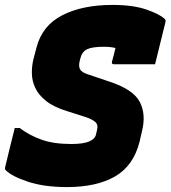

<svg xmlns="http://www.w3.org/2000/svg" viewBox="-33 -740 693 780"><path d="M424 -720Q508 -720 562.5 -701Q617 -682 636 -663Q640 -659 640 -656Q640 -653 638 -645Q628 -605 617.5 -562.5Q607 -520 597 -479H430Q419 -479 422 -490Q426 -504 429.5 -517.5Q433 -531 436 -545Q416 -550 389 -550Q343 -550 322 -540.5Q301 -531 294 -505L290 -489Q286 -470 292.5 -458Q299 -446 324 -438L410 -409Q508 -377 534.5 -326.5Q561 -276 544 -208L534 -164Q509 -66 434 -23Q359 20 239 20Q146 20 80 -2Q14 -24 -10 -49Q-13 -52 -13 -55Q-13 -58 -12 -61Q-2 -104 8 -144Q18 -184 27 -220H47Q85 -191 134.5 -173Q184 -155 257 -155Q304 -155 328.5 -165Q353 -175 357 -194L361 -211Q367 -234 353 -245.5Q339 -257 310 -266L241 -288Q185 -305 154 -330Q123 -355 110 -383.5Q97 -412 96.5 -441Q96 -470 102 -496L115 -546Q138 -636 220 -678Q302 -720 424 -720Z"/></svg>

Font: Recursive Sn Lnr St Blk
Style: Italic
Weight: 900
Italic angle: -15°
Version: Version 1.079;hotconv 1.0.112;makeotfexe 2.5.65598; ttfautoh